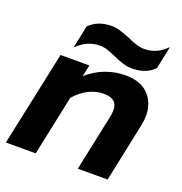

<svg xmlns="http://www.w3.org/2000/svg" viewBox="-126 -803 866 913"><g transform="rotate(20 307.5 -346.5)"><path d="M174 -650Q217 -693 286 -693Q308 -693 327.5 -687Q347 -681 380 -668Q406 -656 426.5 -649.5Q447 -643 469 -643Q531 -643 580 -693L556 -578Q515 -536 446 -536Q421 -536 399 -542.5Q377 -549 349 -562Q319 -575 302 -580.5Q285 -586 264 -586Q202 -586 150 -535ZM104 -480H250L237 -421Q278 -458 327.5 -476.5Q377 -495 427 -495Q505 -495 545 -453.5Q585 -412 585 -347Q585 -328 580 -301L517 0H366L426 -284Q430 -301 430 -319Q430 -349 413 -363Q396 -377 360 -377Q322 -377 285 -358.5Q248 -340 217 -304L153 0H2Z"/></g></svg>

Font: Prompt SemiBold
Style: Italic
Weight: 600
Italic angle: -12°
Designer: Katatrad Team
Foundry: CadsonDemak
Version: Version 1.001